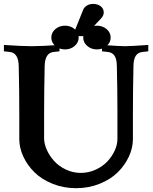

<svg xmlns="http://www.w3.org/2000/svg" viewBox="-25 -965 787 987"><path d="M658.2 -366.2V-249.5Q658.2 -204.6 637.5 -159.9Q616.7 -115.2 580.1 -79.1Q543.5 -43 487.3 -20.3Q431.2 2.4 366.2 2.4Q301.3 2.4 245.1 -20.3Q189 -43 152.3 -79.1Q115.7 -115.2 95 -159.9Q74.2 -204.6 74.2 -249.5V-366.2Q74.2 -501.5 71.3 -625.5Q69.8 -692.9 25.9 -697.8L-4.9 -701.2V-733.9Q90.3 -727.5 138.2 -727.5Q186.5 -727.5 280.8 -733.9V-701.2L250 -697.8Q206.1 -692.9 204.6 -625.5Q201.7 -501.5 201.7 -366.2V-254.4Q201.7 -226.1 215.6 -194.8Q229.5 -163.6 253.4 -137.2Q277.3 -110.8 313.5 -93.5Q349.6 -76.2 390.1 -76.2Q430.7 -76.2 466.8 -92.8Q502.9 -109.4 526.9 -135Q550.8 -160.6 564.7 -190.9Q578.6 -221.2 578.6 -249.5V-402.8Q578.6 -501.5 575.7 -625.5Q575.2 -660.6 564 -678Q552.7 -695.3 529.8 -697.8L499.5 -701.2V-733.9Q593.8 -727.5 618.2 -727.5Q643.1 -727.5 737.3 -733.9V-701.2L707 -697.8Q684.1 -695.3 672.9 -678Q661.6 -660.6 661.1 -625.5Q658.2 -501.5 658.2 -366.2ZM259.3 -728.8Q238.8 -746.6 238.8 -772Q238.8 -797.4 259.3 -815.2Q279.8 -833 309.1 -833Q338.4 -833 358.9 -815.2Q379.4 -797.4 379.4 -772Q379.4 -746.6 358.9 -728.8Q338.4 -710.9 309.1 -710.9Q279.8 -710.9 259.3 -728.8ZM473.1 -833Q502.4 -833 523.2 -815.2Q543.9 -797.4 543.9 -772Q543.9 -746.6 523.2 -728.8Q502.4 -710.9 473.1 -710.9Q444.3 -710.9 423.6 -728.8Q402.8 -746.6 402.8 -772Q402.8 -797.4 423.6 -815.2Q444.3 -833 473.1 -833ZM409.2 -779.3H348.1L403.3 -916.5Q407.7 -927.2 421.1 -936Q434.6 -944.8 453.6 -944.8Q477.5 -944.8 492.9 -932.6Q508.3 -920.4 508.3 -900.9Q508.3 -884.3 494.6 -870.6H495.1Q481.4 -856 452.1 -825Q422.9 -793.9 409.2 -779.3Z"/></svg>

Font: Flanker
Style: Bold
Weight: 700
Designer: Flanker
Foundry: Flanker
Version: Version 2.021